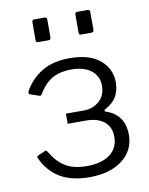

<svg xmlns="http://www.w3.org/2000/svg" viewBox="-85 -804 677 875"><g transform="rotate(-10 254.0 -366.0)"><path d="M193 -731V-651Q193 -643 190.5 -640Q188 -637 179 -637H136Q128 -637 126 -639.5Q124 -642 124 -649V-730Q124 -742 134 -742H183Q193 -742 193 -731ZM392 -731V-651Q392 -643 389.5 -640Q387 -637 377 -637H335Q327 -637 325 -639.5Q323 -642 323 -649V-730Q323 -742 333 -742H382Q392 -742 392 -731ZM258 10Q205 10 163.5 -3.5Q122 -17 91.5 -45Q61 -73 41 -115Q37 -124 45 -128L78 -143Q85 -146 90 -137Q118 -89 156 -65.5Q194 -42 255 -42Q324 -42 362.5 -71Q401 -100 401 -151Q401 -198 370.5 -222.5Q340 -247 288 -247H202V-294H286Q327 -294 356.5 -320Q386 -346 386 -391Q386 -435 353 -461.5Q320 -488 259 -488Q210 -488 174 -468.5Q138 -449 109 -401Q104 -392 98 -395L54 -410Q52 -412 51 -415Q50 -418 52 -424Q82 -478 133.5 -509Q185 -540 262 -540Q354 -540 402.5 -499Q451 -458 451 -394Q450 -355 434 -328.5Q418 -302 383 -283Q378 -280 377.5 -277Q377 -274 383 -271Q421 -260 444.5 -229.5Q468 -199 468 -149Q468 -103 443.5 -67.5Q419 -32 372 -11Q325 10 258 10Z"/></g></svg>

Font: Libre Franklin Light
Style: Regular
Weight: 300
Designer: Pablo Impallari, Rodrigo Fuenzalida, Nhung Nguyen
Foundry: Impallari Type
Version: Version 3.000